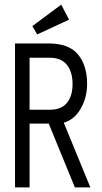

<svg xmlns="http://www.w3.org/2000/svg" viewBox="-20 -811 440 831"><path d="M45 0V-623H190Q278 -623 317.5 -575.5Q357 -528 357 -447Q357 -389 329.5 -341Q302 -293 256 -280L371 0H304L191 -276H108V0ZM108 -336H196Q245 -336 269.5 -365.5Q294 -395 294 -447Q294 -500 269.5 -530.5Q245 -561 196 -561H108ZM141 -662 120 -698 245 -791 279 -726Z"/></svg>

Font: Inconsolata Condensed
Style: Regular
Weight: 400
Width: 3
Monospace: yes
Designer: Raph Levien, Cyreal, Brenton Simpson
Foundry: Raph Levien, Cyreal, Google
Version: Version 3.000; ttfautohint (v1.8.2.53-6de2)